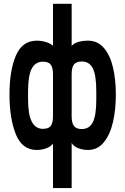

<svg xmlns="http://www.w3.org/2000/svg" viewBox="-20 -762 640 982"><path d="M168 5Q93.5 5 61 -75.2Q28.5 -155.5 28.5 -278.5Q28.5 -401 61.2 -477.5Q94 -554 168 -554Q191.5 -554 214.5 -547.2Q237.5 -540.5 251 -527.5V-742.5H346.5V-527Q357.5 -540.5 379.8 -547.2Q402 -554 430 -554Q480 -554 512 -516Q544 -478 558.2 -415.8Q572.5 -353.5 572.5 -278.5Q572.5 -202.5 558 -138.5Q543.5 -74.5 511.5 -34.8Q479.5 5 430 5Q404 5 380 -4.2Q356 -13.5 346.5 -31V200H251V-28Q240 -12 216.5 -3.5Q193 5 168 5ZM251 -167V-382.5Q251 -415.5 239.8 -431Q228.5 -446.5 199.5 -446.5Q161 -446.5 142.2 -410.8Q123.5 -375 123.5 -294.5V-254Q123.5 -177 142.5 -140Q161.5 -103 199.5 -103Q228.5 -103 239.8 -118.2Q251 -133.5 251 -167ZM472.5 -253V-294.5Q472.5 -377 454.8 -412.2Q437 -447.5 398.5 -447.5Q369.5 -447.5 358 -431.8Q346.5 -416 346.5 -382.5V-166.5Q346.5 -133.5 358.2 -117.8Q370 -102 398.5 -102Q437 -102 454.8 -137Q472.5 -172 472.5 -253Z"/></svg>

Font: JuliaMono SemiBold
Style: Regular
Weight: 600
Monospace: yes
Designer: cormullion
Foundry: corm
Version: Version 0.055; ttfautohint (v1.8.4)